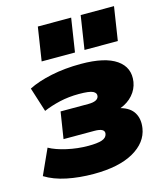

<svg xmlns="http://www.w3.org/2000/svg" viewBox="-114 -837 798 935"><g transform="rotate(-15 285.5 -370.0)"><path d="M0 0ZM243 12Q171 12 108 -1Q45 -14 0 -42L58 -170Q92 -151 145.5 -139Q199 -127 253 -127Q298 -127 321 -134.5Q344 -142 348 -161Q354 -190 299 -190H144L165 -324H305Q353 -324 358 -349Q361 -365 343.5 -374Q326 -383 273 -383Q221 -383 175.5 -372.5Q130 -362 93 -346L54 -469Q101 -493 170 -507.5Q239 -522 320 -522Q441 -522 498.5 -482Q556 -442 545 -371Q539 -335 514.5 -307Q490 -279 451 -264Q498 -251 517 -219Q536 -187 529 -142Q518 -72 444 -30Q370 12 243 12ZM355 -583 381 -752H549L523 -583ZM139 -583 165 -752H333L307 -583Z"/></g></svg>

Font: Winston Black
Style: Italic
Weight: 900
Italic angle: -9°
Designer: Original fonts by Vernon Adams / Changes by Cristiano Sobral
Foundry: VOriginal fonts by Vernon Adams / Changes by Cristiano Sobral
Version: Version 2.503;July 17, 2020;FontCreator 13.0.0.2655 64-bit